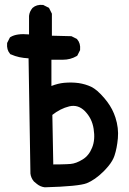

<svg xmlns="http://www.w3.org/2000/svg" viewBox="-20 -796 540 804"><path d="M167 -11.7Q148.4 -14.2 134.3 -25.9L122.6 -35.6L122.1 -36.1L121.6 -36.6Q115.7 -43.5 112.1 -51.8Q108.4 -60.1 107.4 -69.3V-69.8V-70.3L99.6 -551.8Q79.6 -552.7 61.3 -556.6Q43 -560.5 25.4 -568.4L23.4 -568.8L22 -570.8Q7.3 -587.4 9.8 -614.3V-616.2L10.7 -617.7L20.5 -637.2L22 -639.6L24.4 -641.1Q49.8 -656.7 101.6 -651.9V-728.5V-729V-729.5Q102.1 -734.4 103.3 -738.8Q104.5 -743.2 106.2 -747.1Q107.9 -751 110.4 -754.9Q112.8 -758.8 115.7 -762.2L116.2 -762.7L116.7 -763.2Q133.3 -777.8 159.2 -775.4H161.1L162.6 -774.4L182.1 -764.6L185.1 -763.2L186.5 -760.3L196.3 -740.7L197.3 -738.8V-736.3V-646.5L276.4 -644.5H278.8L280.8 -643.6L300.3 -633.8L302.2 -632.8L303.2 -631.3Q317.9 -614.7 315.4 -587.9V-585.9L314.5 -584.5L304.7 -564.9L303.2 -562.5L300.8 -561Q274.9 -545.9 243.7 -545.9H195.3V-436Q223.1 -446.8 248.5 -449.2Q256.3 -449.7 264.2 -450.2Q272 -450.7 279.5 -450.4Q287.1 -450.2 294.4 -449.7Q301.8 -449.2 309.1 -448.2Q337.9 -443.8 361.8 -432.6Q374 -426.8 387.9 -414.8Q401.9 -402.8 417.5 -384.3Q423.8 -377 429.4 -369.4Q435.1 -361.8 439.9 -354Q444.8 -346.2 449.2 -337.9Q453.6 -329.6 457 -321Q460.4 -312.5 463.4 -303.7Q477.5 -259.8 473.6 -216.8Q469.7 -174.8 459.5 -144.5Q456.1 -133.8 449.5 -122.6Q442.9 -111.3 433.8 -100.3Q424.8 -89.4 413.1 -77.6Q377.4 -42.5 343.3 -28.8Q309.6 -15.6 168.5 -11.7H167.5ZM326.2 -128.4Q352.5 -144.5 365.7 -177.7Q379.4 -210.9 372.1 -256.3Q368.7 -278.8 359.4 -297.4Q350.1 -315.9 335 -331.1Q306.6 -359.4 270 -350.6Q232.4 -341.3 199.2 -314.9L203.1 -107.4Q219.2 -107.4 232.9 -107.7Q246.6 -107.9 257.1 -108.4Q267.6 -108.9 274.9 -109.4Q298.8 -111.3 326.2 -128.4Z"/></svg>

Font: NaikaiFont
Style: Bold
Weight: 700
Version: Version 1.89